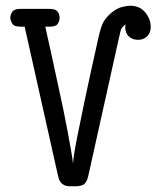

<svg xmlns="http://www.w3.org/2000/svg" viewBox="-20 -642 565 670"><path d="M16 -580Q16 -591 23 -601Q30 -611 51 -611H153Q174 -611 181 -601.5Q188 -592 188 -580Q188 -569 181.5 -559Q175 -549 154 -549H138Q162 -442 182 -348Q191 -308 199.5 -267Q208 -226 215 -188.5Q222 -151 227.5 -120Q233 -89 235 -70Q235 -80 238 -100.5Q241 -121 250 -167Q259 -213 276 -293.5Q293 -374 322 -504Q328 -533 336 -554.5Q344 -576 367 -596Q387 -613 405.5 -617.5Q424 -622 434 -622Q468 -622 487 -598.5Q506 -575 506 -548Q506 -527 493 -515Q480 -503 462 -503Q442 -503 429.5 -515Q417 -527 417 -547Q417 -549 417.5 -552Q418 -555 418 -557Q403 -545 401 -535Q399 -525 394 -505L288 -28Q283 -6 273 1Q263 8 243 8H225Q212 8 204 4Q196 0 191.5 -6Q187 -12 185 -19.5Q183 -27 181 -35L66 -549H52Q28 -549 22 -560.5Q16 -572 16 -580Z"/></svg>

Font: CMU Typewriter Custom
Style: Regular
Weight: 500
Monospace: yes
Version: Version 0.7.0